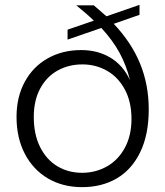

<svg xmlns="http://www.w3.org/2000/svg" viewBox="-20 -762 680 790"><path d="M448 -664Q521 -587 556.5 -500Q592 -413 592 -312Q592 -208 557 -136Q522 -64 460.5 -28Q399 8 318 8Q238 8 177 -28Q116 -64 82 -129.5Q48 -195 48 -281Q48 -363 82 -425.5Q116 -488 176.5 -522Q237 -556 314 -556Q382 -556 434 -525Q486 -494 515 -432Q500 -493 472 -544.5Q444 -596 397 -647L258 -599V-640L366 -677Q343 -700 294 -740H366L418 -695L554 -742V-701ZM521 -273Q521 -343 493.5 -394Q466 -445 420 -471Q374 -497 319 -497Q263 -497 217.5 -472Q172 -447 145.5 -398Q119 -349 119 -281Q119 -209 145 -157Q171 -105 216 -78Q261 -51 318 -51Q373 -51 419.5 -77Q466 -103 493.5 -153.5Q521 -204 521 -273Z"/></svg>

Font: Poppins-tnum Light
Style: Regular
Weight: 300
Designer: Ninad Kale (Devanagari), Jonny Pinhorn (Latin)
Foundry: Indian Type Foundry
Version: Version 4.004